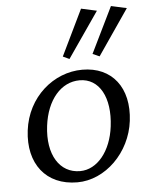

<svg xmlns="http://www.w3.org/2000/svg" viewBox="-56 -841 684 895"><g transform="rotate(-5 286.5 -393.5)"><path d="M270 9C401 9 520 -108 538 -255C557 -409 477 -512 338 -512C203 -512 79 -407 60 -252C41 -98 123 9 270 9ZM152 -266C167 -386 234 -464 321 -464C413 -464 464 -372 447 -237C433 -123 368 -42 287 -42C192 -42 135 -131 152 -266ZM253 -581 283 -567 430 -780 357 -796ZM392 -581 424 -567 570 -780 497 -796Z"/></g></svg>

Font: TPK Tissa Web
Style: Italic
Weight: 400
Italic angle: -7°
Designer: Jacques Le Bailly, Suppakit Chalermlarp | Katatrad Co.,Ltd.
Foundry: Jacques Le Bailly, Cadson Demak Co.,Ltd.
Version: Version 5.000;Glyphs 3.1.2 (3151)